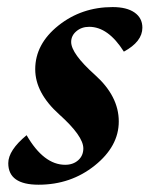

<svg xmlns="http://www.w3.org/2000/svg" viewBox="-20 -502 415 532"><path d="M86.9 9.8Q2.9 9.8 2.9 -49.8Q2.9 -85.4 53.7 -127.4Q101.1 -45.4 160.6 -45.4Q182.6 -45.4 196.8 -58.1Q210.9 -70.8 210.9 -90.8Q210.9 -125 144.3 -184.8Q77.6 -244.6 77.6 -310.1Q77.6 -379.9 141.8 -431.2Q206.1 -482.4 292 -482.4Q331.1 -482.4 352.8 -467.3Q374.5 -452.1 374.5 -425.3Q374.5 -386.7 323.2 -358.9Q279.8 -427.7 227.1 -427.7Q206.1 -427.7 191.7 -415.5Q177.2 -403.3 177.2 -385.7Q177.2 -353.5 243.2 -294.4Q309.1 -235.4 309.1 -165.5Q309.1 -96.7 242.7 -43.5Q176.3 9.8 86.9 9.8Z"/></svg>

Font: Kelvinch
Style: Bold Italic
Weight: 700
Italic angle: -10°
Designer: Paul James Miller
Foundry: High-Logic / Made with FontCreator
Version: Version 3.30 September 23, 2016